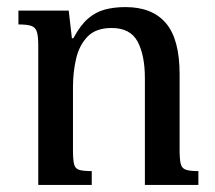

<svg xmlns="http://www.w3.org/2000/svg" viewBox="-20 -522 606 542"><path d="M540 -39V0H389V-301Q389 -366 368.5 -404.5Q348 -443 295 -443Q251 -443 227.5 -419Q204 -395 195 -357Q186 -319 186 -276V-98Q186 -72 189 -59Q192 -46 203.5 -42.5Q215 -39 239 -39V0H88V-394Q88 -420 84 -432.5Q80 -445 68 -449Q56 -453 32 -453V-492H174L183 -414H187Q207 -451 228.5 -469.5Q250 -488 276 -495Q302 -502 334 -502Q410 -502 448.5 -456.5Q487 -411 487 -313V-100Q487 -73 490 -60Q493 -47 504.5 -43Q516 -39 540 -39Z"/></svg>

Font: Noto Serif Armenian
Style: Regular
Weight: 400
Designer: Monotype Design Team
Foundry: Monotype Imaging Inc.
Version: Version 2.007